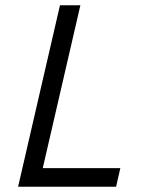

<svg xmlns="http://www.w3.org/2000/svg" viewBox="-20 -710 549 730"><path d="M48.8 0 208 -689.9H285.6L142.6 -70.8H437.5L421.4 0Z"/></svg>

Font: Acari Sans
Style: Italic
Weight: 400
Italic angle: -13°
Designer: Alfredo Marco Pradil and Stefan Peev
Foundry: Hanken Design Co.
Version: Version 1.045;January 11, 2019;FontCreator 11.5.0.2425 64-bi